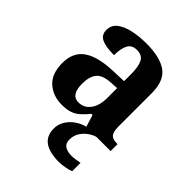

<svg xmlns="http://www.w3.org/2000/svg" viewBox="-219 -674 1039 1039"><g transform="rotate(45 300.0 -154.5)"><path d="M202 10Q136 10 90.5 -30Q45 -70 45 -153Q45 -234 100.5 -273Q156 -312 269 -316L351 -319V-374Q351 -429 336.5 -458.5Q322 -488 281 -488Q243 -488 228 -459.5Q213 -431 213 -380Q149 -380 118 -395Q87 -410 87 -447Q87 -484 115 -506Q143 -528 189.5 -538.5Q236 -549 293 -549Q398 -549 450.5 -511Q503 -473 503 -379V-124Q503 -83 516.5 -68Q530 -53 563 -53H567V0H381L360 -69H351Q329 -42 309 -24.5Q289 -7 264.5 1.5Q240 10 202 10ZM257 -63Q300 -63 325.5 -97.5Q351 -132 351 -191V-266L306 -263Q246 -260 223 -231.5Q200 -203 200 -149Q200 -63 257 -63ZM412 240Q339 240 301 213.5Q263 187 263 130Q263 99 279.5 72Q296 45 323 26Q350 7 381 0H458Q437 6 415.5 21.5Q394 37 379.5 60Q365 83 365 115Q365 143 384.5 155.5Q404 168 434 168Q448 168 463.5 166Q479 164 497 160V224Q481 231 454.5 235.5Q428 240 412 240Z"/></g></svg>

Font: Noto Serif
Style: Bold
Weight: 700
Designer: Monotype Design Team
Foundry: Monotype Imaging Inc.
Version: Version 2.014